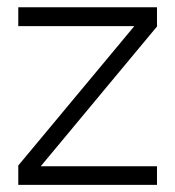

<svg xmlns="http://www.w3.org/2000/svg" viewBox="-20 -518 491 538"><path d="M31.2 -444.8V-497.6H419.9V-443.8L94.2 -52.2H419.9V0H31.2V-54.2L356.4 -444.8Z"/></svg>

Font: Estedad-FD Light
Style: Regular
Weight: 300
Designer: Amin Abedi
Version: Version 7.3